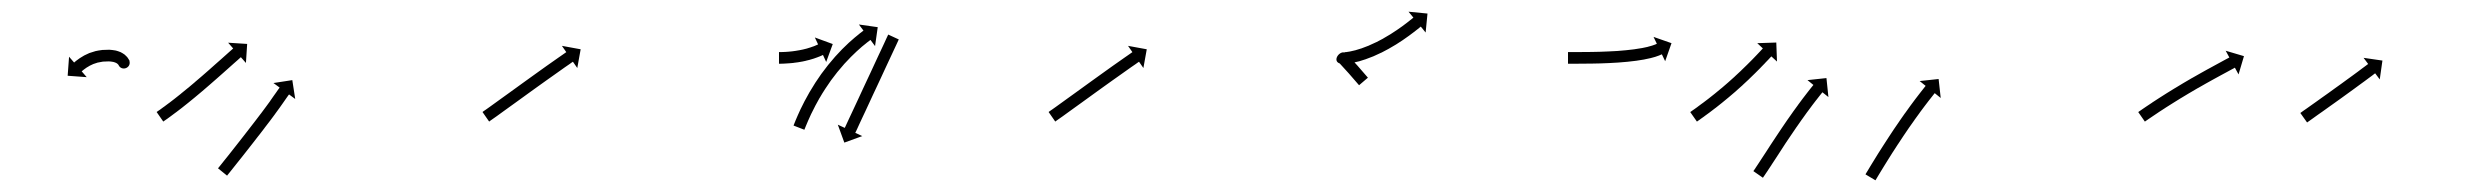

<svg xmlns="http://www.w3.org/2000/svg" viewBox="-20 -311 4244 330"><path d="M202.6 -205.8C202.5 -206.3 202.5 -206.8 202.5 -207.3L182.5 -206.7C182.5 -206 182.6 -205.2 182.6 -204.5C182.6 -204.5 182.6 -204.3 182.6 -204.2C182.6 -204.1 182.7 -203.9 182.7 -203.9C182.8 -202.9 182.9 -201.9 183.2 -200.9C184.6 -195.1 190.6 -194.1 195.6 -195.9C200.5 -197.7 204.5 -202.3 201.9 -207.7C201.8 -207.9 201.7 -208.1 201.6 -208.3C201.6 -208.3 201.5 -208.4 201.4 -208.6C201.4 -208.7 201.3 -208.9 201.3 -208.9C200.6 -210.1 199.8 -211.3 198.9 -212.5C198.9 -212.5 198.8 -212.6 198.7 -212.7C198.6 -212.9 198.5 -213 198.5 -213C197.2 -214.5 195.8 -215.8 194.3 -217.1C194.3 -217.1 194.2 -217.2 194 -217.3C193.9 -217.4 193.7 -217.5 193.7 -217.5C191.8 -218.9 189.7 -220.1 187.6 -221.2C187.6 -221.2 187.5 -221.3 187.3 -221.4C187.1 -221.4 186.9 -221.5 186.9 -221.5C184.3 -222.6 181.5 -223.5 178.8 -224.2C178.8 -224.2 178.6 -224.2 178.4 -224.2C178.3 -224.3 178.1 -224.3 178.1 -224.3C174.7 -224.9 171.3 -225.3 167.9 -225.5C167.9 -225.5 167.8 -225.5 167.7 -225.5C167.5 -225.5 167.4 -225.5 167.4 -225.5C163.4 -225.5 159.4 -225.4 155.4 -225.1C155.4 -225.1 155.3 -225 155.2 -225C155.1 -225 155 -225 155 -225C151.2 -224.5 147.5 -223.9 143.9 -223.1C143.9 -223.1 143.8 -223 143.7 -223C143.5 -223 143.4 -222.9 143.4 -222.9C140.1 -222 136.8 -221 133.5 -219.8C133.5 -219.8 133.4 -219.7 133.3 -219.7C133.2 -219.6 133.1 -219.6 133.1 -219.6C130.3 -218.4 127.4 -217 124.6 -215.6C124.6 -215.6 124.6 -215.6 124.5 -215.5C124.4 -215.5 124.3 -215.4 124.3 -215.4C122 -214.1 119.7 -212.7 117.4 -211.2C117.4 -211.2 117.3 -211.2 117.3 -211.1C117.2 -211.1 117.2 -211.1 117.2 -211.1C115.4 -209.8 113.7 -208.6 112 -207.3C112 -207.3 111.9 -207.3 111.9 -207.2C111.8 -207.2 111.8 -207.2 111.8 -207.2C110.7 -206.3 109.6 -205.4 108.5 -204.5C108.5 -204.5 108.5 -204.5 108.5 -204.5C108.5 -204.5 108.5 -204.5 108.5 -204.5C108.1 -204.2 107.7 -203.8 107.4 -203.5L98.7 -213.5L96.3 -180.8L129 -178.4L120.4 -188.4C120.8 -188.7 121.1 -189 121.4 -189.3C121.4 -189.3 121.4 -189.2 121.4 -189.2C121.4 -189.2 121.4 -189.2 121.4 -189.2C122.3 -190 123.3 -190.7 124.2 -191.5C124.2 -191.5 124.2 -191.5 124.1 -191.4C124.1 -191.4 124.1 -191.4 124.1 -191.4C125.5 -192.5 127 -193.6 128.5 -194.6C128.5 -194.6 128.5 -194.6 128.4 -194.5C128.4 -194.5 128.3 -194.5 128.3 -194.5C130.2 -195.7 132.2 -196.9 134.2 -198C134.2 -198 134.1 -198 134 -197.9C133.9 -197.9 133.9 -197.9 133.9 -197.9C136.2 -199.1 138.5 -200.2 140.9 -201.2C140.9 -201.2 140.8 -201.1 140.7 -201.1C140.6 -201.1 140.5 -201 140.5 -201C143.2 -202 146 -202.9 148.7 -203.7C148.7 -203.7 148.6 -203.6 148.5 -203.6C148.4 -203.6 148.3 -203.5 148.3 -203.5C151.3 -204.2 154.4 -204.8 157.5 -205.2C157.5 -205.2 157.4 -205.2 157.3 -205.1C157.2 -205.1 157.1 -205.1 157.1 -205.1C160.5 -205.4 163.9 -205.5 167.3 -205.5C167.3 -205.5 167.2 -205.5 167.1 -205.5C166.9 -205.5 166.8 -205.5 166.8 -205.5C169.4 -205.4 172 -205.1 174.5 -204.6C174.5 -204.6 174.4 -204.7 174.2 -204.7C174 -204.7 173.9 -204.8 173.9 -204.8C175.7 -204.3 177.5 -203.8 179.3 -203C179.3 -203 179.1 -203.1 178.9 -203.2C178.8 -203.3 178.6 -203.3 178.6 -203.3C179.8 -202.8 180.9 -202.1 182 -201.3C182 -201.3 181.9 -201.4 181.7 -201.5C181.6 -201.7 181.4 -201.8 181.4 -201.8C182.1 -201.2 182.8 -200.5 183.4 -199.8C183.4 -199.8 183.3 -200 183.2 -200.1C183.1 -200.2 183 -200.4 183 -200.4C183.3 -200 183.6 -199.5 183.9 -199.1C183.9 -199.1 183.8 -199.2 183.7 -199.4C183.6 -199.5 183.5 -199.7 183.5 -199.7C183.7 -199.4 183.8 -199.2 183.9 -198.9C186.5 -193.6 191.9 -192.3 196.3 -193.9C200.7 -195.5 204 -199.9 202.6 -205.7C202.6 -205.9 202.5 -206.1 202.5 -206.3C202.5 -206.3 202.5 -206.2 202.5 -206.1C202.6 -205.9 202.6 -205.8 202.6 -205.8Z M250.8 -119.6C250.2 -119.2 249.7 -118.9 249.2 -118.5L260.6 -102.1C261.2 -102.4 261.7 -102.8 262.2 -103.1L262.2 -103.2L262.2 -103.2C263.6 -104.2 265.1 -105.2 266.5 -106.2L266.6 -106.2L266.6 -106.2C268.8 -107.8 271.1 -109.5 273.3 -111.1L273.3 -111.1L273.3 -111.1C276.2 -113.2 279.1 -115.4 282 -117.6C282 -117.6 282 -117.6 282 -117.6C282 -117.6 282.1 -117.6 282.1 -117.6C285.5 -120.2 288.9 -122.8 292.3 -125.4C292.3 -125.4 292.3 -125.4 292.3 -125.4C292.3 -125.4 292.3 -125.4 292.3 -125.4C296.1 -128.4 299.8 -131.4 303.6 -134.4L303.6 -134.4L303.6 -134.4C307.6 -137.7 311.6 -141 315.6 -144.2L315.6 -144.3L315.7 -144.3C319.8 -147.7 323.9 -151.2 328 -154.6L328 -154.6L328 -154.6C332.1 -158.1 336.2 -161.7 340.3 -165.2L340.3 -165.2L340.3 -165.2C344.3 -168.7 348.2 -172.1 352.2 -175.6L352.2 -175.6L352.2 -175.6C355.9 -178.9 359.6 -182.1 363.3 -185.4C366.6 -188.4 369.9 -191.3 373.3 -194.3C376.1 -196.8 378.9 -199.3 381.7 -201.8C383.9 -203.7 386.1 -205.7 388.3 -207.6C389.7 -208.9 391.1 -210.1 392.5 -211.4C393 -211.8 393.5 -212.3 394 -212.7L402.7 -202.8L404.8 -235.5L372.1 -237.6L380.8 -227.7C380.3 -227.2 379.8 -226.8 379.3 -226.4C377.8 -225.1 376.4 -223.8 375 -222.6C372.8 -220.6 370.6 -218.7 368.4 -216.7C365.6 -214.2 362.8 -211.7 360 -209.2C356.6 -206.3 353.3 -203.3 350 -200.4C346.3 -197.1 342.7 -193.8 339 -190.6L339 -190.6L339 -190.6C335.1 -187.2 331.1 -183.7 327.2 -180.3L327.2 -180.3L327.2 -180.3C323.2 -176.8 319.1 -173.3 315 -169.9L315 -169.9L315.1 -169.9C311 -166.5 306.9 -163 302.9 -159.6L302.9 -159.7L302.9 -159.7C299 -156.4 295 -153.2 291 -150L291.1 -150L291.1 -150C287.4 -147 283.7 -144.1 280 -141.2C280 -141.2 280 -141.2 280 -141.2C280 -141.2 280 -141.2 280 -141.2C276.7 -138.6 273.3 -136.1 270 -133.5C270 -133.5 270 -133.5 270 -133.5C270 -133.5 270 -133.6 270 -133.6C267.2 -131.4 264.4 -129.3 261.5 -127.2L261.5 -127.3L261.5 -127.3C259.4 -125.7 257.2 -124.1 255 -122.5L255 -122.5L255 -122.5C253.6 -121.5 252.2 -120.5 250.7 -119.6L250.7 -119.6ZM355.9 -23.2C355.5 -22.7 355.1 -22.2 354.7 -21.7L370.3 -9.1C370.7 -9.7 371.1 -10.2 371.5 -10.7C372.6 -12.1 373.8 -13.6 375 -15C376.8 -17.3 378.6 -19.5 380.4 -21.8C382.7 -24.7 385.1 -27.6 387.4 -30.6C390.2 -34.1 392.9 -37.5 395.7 -41C398.8 -44.9 401.8 -48.8 404.9 -52.7L404.9 -52.7L404.9 -52.7C408.2 -56.9 411.4 -61 414.7 -65.2L414.7 -65.2L414.7 -65.2C418.1 -69.5 421.4 -73.8 424.7 -78.1L424.8 -78.1L424.8 -78.1C428.1 -82.4 431.4 -86.7 434.7 -91L434.7 -91.1L434.7 -91.1C437.9 -95.2 441.1 -99.4 444.3 -103.6L444.3 -103.6L444.3 -103.6C447.2 -107.5 450.1 -111.4 453 -115.3L453 -115.3L453 -115.4C455.6 -118.8 458.1 -122.3 460.6 -125.8C460.6 -125.8 460.6 -125.8 460.6 -125.8C460.6 -125.8 460.6 -125.8 460.6 -125.8C462.7 -128.7 464.8 -131.7 466.8 -134.6L466.8 -134.6L466.8 -134.6C468.5 -137.1 470.3 -139.7 472.1 -142.2L472.1 -142.2L472.1 -142.2C473.2 -143.8 474.4 -145.4 475.5 -147L475.5 -147L475.5 -147C475.9 -147.5 476.4 -148.1 476.8 -148.7L487.4 -140.9L482.4 -173.3L450 -168.3L460.6 -160.5C460.2 -159.9 459.8 -159.3 459.4 -158.7L459.3 -158.7L459.3 -158.7C458.1 -157.1 457 -155.4 455.8 -153.8L455.8 -153.8L455.8 -153.7C453.9 -151.2 452.1 -148.6 450.3 -146L450.3 -146L450.3 -146C448.3 -143.1 446.3 -140.2 444.3 -137.4C444.3 -137.4 444.3 -137.4 444.3 -137.4C444.4 -137.4 444.4 -137.4 444.4 -137.4C441.9 -134 439.4 -130.6 436.9 -127.2L436.9 -127.2L436.9 -127.2C434.1 -123.4 431.2 -119.5 428.3 -115.6L428.3 -115.6L428.3 -115.7C425.2 -111.5 422 -107.3 418.8 -103.2L418.8 -103.2L418.8 -103.2C415.6 -98.9 412.2 -94.6 408.9 -90.4L408.9 -90.4L408.9 -90.4C405.6 -86.1 402.3 -81.8 398.9 -77.5L398.9 -77.5L398.9 -77.5C395.7 -73.4 392.4 -69.2 389.2 -65.1L389.2 -65.1L389.2 -65.1C386.1 -61.2 383.1 -57.3 380 -53.4C377.3 -50 374.5 -46.5 371.8 -43C369.4 -40.1 367.1 -37.2 364.8 -34.3C363 -32 361.2 -29.8 359.4 -27.5C358.2 -26.1 357 -24.6 355.9 -23.2Z M810.8 -119.6C810.3 -119.2 809.8 -118.9 809.3 -118.5L820.7 -102.1C821.2 -102.4 821.7 -102.8 822.2 -103.1L822.2 -103.2L822.2 -103.2C823.7 -104.2 825.1 -105.2 826.6 -106.3L826.6 -106.3L826.6 -106.3C828.9 -107.9 831.3 -109.6 833.6 -111.2L833.6 -111.2L833.6 -111.2C836.6 -113.4 839.7 -115.6 842.7 -117.8C846.3 -120.4 849.9 -123 853.5 -125.6C857.6 -128.5 861.6 -131.4 865.6 -134.3C870 -137.5 874.3 -140.6 878.6 -143.7C883.1 -147 887.5 -150.2 892 -153.4C896.5 -156.6 901 -159.9 905.5 -163.1C909.8 -166.2 914.2 -169.3 918.5 -172.4C922.6 -175.3 926.7 -178.2 930.8 -181.1C934.5 -183.7 938.1 -186.3 941.8 -188.9C944.9 -191.1 948 -193.3 951.1 -195.5C953.5 -197.2 956 -198.9 958.4 -200.5C959.9 -201.6 961.5 -202.7 963 -203.8C963.6 -204.2 964.1 -204.5 964.7 -204.9L972.2 -194.1L978 -226.3L945.8 -232.2L953.3 -221.4C952.7 -221 952.2 -220.6 951.6 -220.2C950 -219.1 948.5 -218 946.9 -216.9C944.5 -215.3 942.1 -213.6 939.7 -211.9C936.5 -209.7 933.4 -207.5 930.3 -205.3C926.6 -202.7 922.9 -200.1 919.2 -197.5C915.1 -194.5 911 -191.6 906.9 -188.7C902.6 -185.6 898.2 -182.5 893.8 -179.3C889.3 -176.1 884.8 -172.9 880.3 -169.6C875.8 -166.4 871.4 -163.2 866.9 -159.9C862.6 -156.8 858.2 -153.7 853.9 -150.5C849.9 -147.6 845.8 -144.7 841.8 -141.8C838.2 -139.2 834.6 -136.6 831 -134C828 -131.8 825 -129.7 822 -127.5L822 -127.5L822 -127.5C819.7 -125.9 817.4 -124.2 815.1 -122.6L815.1 -122.6L815.1 -122.6C813.6 -121.6 812.2 -120.6 810.7 -119.6L810.7 -119.6Z M1319.7 -221.5C1319.4 -221.5 1319.1 -221.5 1318.9 -221.5L1318.9 -201.5C1319.2 -201.5 1319.5 -201.5 1319.8 -201.5L1319.8 -201.5L1319.8 -201.5C1320.7 -201.5 1321.5 -201.5 1322.4 -201.5C1322.4 -201.5 1322.4 -201.5 1322.4 -201.5C1322.4 -201.5 1322.4 -201.5 1322.4 -201.5C1323.7 -201.6 1325 -201.6 1326.3 -201.6C1326.3 -201.6 1326.3 -201.6 1326.3 -201.6C1326.4 -201.6 1326.4 -201.6 1326.4 -201.6C1328.1 -201.7 1329.7 -201.8 1331.4 -201.9C1331.4 -201.9 1331.4 -201.9 1331.5 -201.9C1331.5 -201.9 1331.5 -201.9 1331.5 -201.9C1333.5 -202 1335.5 -202.1 1337.4 -202.3C1337.4 -202.3 1337.5 -202.3 1337.5 -202.3C1337.5 -202.3 1337.5 -202.3 1337.5 -202.3C1339.7 -202.5 1341.9 -202.7 1344.1 -202.9C1344.1 -202.9 1344.1 -203 1344.2 -203C1344.2 -203 1344.2 -203 1344.2 -203C1346.5 -203.2 1348.8 -203.6 1351.2 -203.9C1351.2 -203.9 1351.2 -203.9 1351.2 -203.9C1351.2 -203.9 1351.3 -203.9 1351.3 -203.9C1353.6 -204.3 1356 -204.7 1358.3 -205.1C1358.3 -205.1 1358.4 -205.1 1358.4 -205.1C1358.4 -205.1 1358.5 -205.1 1358.5 -205.1C1360.8 -205.6 1363.1 -206.1 1365.4 -206.6C1365.4 -206.6 1365.4 -206.6 1365.5 -206.6C1365.5 -206.7 1365.5 -206.7 1365.5 -206.7C1367.8 -207.2 1369.9 -207.8 1372.1 -208.3C1372.1 -208.3 1372.2 -208.4 1372.2 -208.4C1372.2 -208.4 1372.3 -208.4 1372.3 -208.4C1374.3 -209 1376.3 -209.6 1378.3 -210.2C1378.3 -210.2 1378.3 -210.2 1378.4 -210.2C1378.4 -210.2 1378.4 -210.2 1378.4 -210.2C1380.2 -210.8 1381.9 -211.4 1383.7 -212.1C1383.7 -212.1 1383.7 -212.1 1383.8 -212.1C1383.8 -212.1 1383.8 -212.1 1383.8 -212.1C1385.3 -212.6 1386.7 -213.2 1388.2 -213.8C1388.2 -213.8 1388.2 -213.8 1388.2 -213.8C1388.2 -213.8 1388.3 -213.8 1388.3 -213.8C1389.4 -214.3 1390.5 -214.7 1391.6 -215.2C1391.6 -215.2 1391.6 -215.2 1391.6 -215.2C1391.6 -215.2 1391.6 -215.2 1391.6 -215.2C1392.3 -215.5 1393 -215.8 1393.7 -216.2L1393.7 -216.2L1393.7 -216.2C1394 -216.3 1394.2 -216.4 1394.5 -216.5L1400 -204.5L1411.3 -235.3L1380.5 -246.6L1386.1 -234.7C1385.8 -234.5 1385.6 -234.4 1385.4 -234.3L1385.4 -234.4L1385.4 -234.4C1384.8 -234.1 1384.2 -233.8 1383.6 -233.5C1383.6 -233.5 1383.6 -233.5 1383.6 -233.5C1383.6 -233.5 1383.6 -233.6 1383.6 -233.6C1382.6 -233.1 1381.7 -232.7 1380.7 -232.3C1380.7 -232.3 1380.7 -232.3 1380.7 -232.3C1380.7 -232.3 1380.8 -232.3 1380.8 -232.3C1379.5 -231.8 1378.1 -231.3 1376.8 -230.8C1376.8 -230.8 1376.9 -230.8 1376.9 -230.9C1376.9 -230.9 1376.9 -230.9 1376.9 -230.9C1375.3 -230.3 1373.8 -229.8 1372.1 -229.2C1372.1 -229.2 1372.2 -229.2 1372.2 -229.2C1372.2 -229.3 1372.3 -229.3 1372.3 -229.3C1370.4 -228.7 1368.6 -228.1 1366.8 -227.6C1366.8 -227.6 1366.8 -227.6 1366.8 -227.6C1366.9 -227.6 1366.9 -227.6 1366.9 -227.6C1364.9 -227.1 1362.9 -226.6 1360.8 -226.1C1360.8 -226.1 1360.9 -226.1 1360.9 -226.1C1361 -226.1 1361 -226.1 1361 -226.1C1358.9 -225.6 1356.7 -225.2 1354.6 -224.8C1354.6 -224.8 1354.6 -224.8 1354.6 -224.8C1354.7 -224.8 1354.7 -224.8 1354.7 -224.8C1352.5 -224.4 1350.3 -224 1348.1 -223.7C1348.1 -223.7 1348.2 -223.7 1348.2 -223.7C1348.2 -223.7 1348.3 -223.7 1348.3 -223.7C1346.1 -223.4 1344 -223.1 1341.8 -222.8C1341.8 -222.8 1341.8 -222.8 1341.9 -222.8C1341.9 -222.8 1341.9 -222.8 1341.9 -222.8C1339.9 -222.6 1337.8 -222.4 1335.8 -222.2C1335.8 -222.2 1335.8 -222.2 1335.8 -222.2C1335.8 -222.2 1335.9 -222.2 1335.9 -222.2C1334 -222.1 1332.2 -221.9 1330.3 -221.8C1330.3 -221.8 1330.3 -221.8 1330.3 -221.8C1330.4 -221.8 1330.4 -221.8 1330.4 -221.8C1328.8 -221.8 1327.2 -221.7 1325.6 -221.6C1325.6 -221.6 1325.7 -221.6 1325.7 -221.6C1325.7 -221.6 1325.7 -221.6 1325.7 -221.6C1324.5 -221.6 1323.2 -221.6 1322 -221.5C1322 -221.5 1322 -221.5 1322 -221.5C1322.1 -221.5 1322.1 -221.5 1322.1 -221.5C1321.3 -221.5 1320.5 -221.5 1319.7 -221.5L1319.7 -221.5ZM1523.9 -241.4C1524.2 -242 1524.5 -242.6 1524.8 -243.2L1506.6 -251.6C1506.4 -251 1506.1 -250.4 1505.8 -249.8C1505 -248.1 1504.2 -246.4 1503.4 -244.7C1502.2 -242.1 1501 -239.4 1499.8 -236.8C1498.2 -233.4 1496.6 -230 1495 -226.5C1493.1 -222.5 1491.2 -218.4 1489.3 -214.4C1487.2 -209.9 1485.1 -205.4 1483 -200.8C1480.8 -196 1478.5 -191.2 1476.3 -186.3C1473.9 -181.4 1471.6 -176.4 1469.3 -171.4C1467 -166.4 1464.6 -161.4 1462.3 -156.4C1460.1 -151.6 1457.8 -146.8 1455.6 -141.9C1453.5 -137.4 1451.4 -132.9 1449.3 -128.4C1447.4 -124.3 1445.5 -120.3 1443.6 -116.2C1442 -112.8 1440.4 -109.4 1438.8 -106C1437.6 -103.3 1436.4 -100.7 1435.1 -98C1434.3 -96.3 1433.5 -94.7 1432.8 -93C1432.5 -92.4 1432.2 -91.8 1431.9 -91.2L1420 -96.7L1431.2 -65.9L1462 -77.1L1450 -82.7C1450.3 -83.3 1450.6 -83.9 1450.9 -84.5C1451.7 -86.2 1452.5 -87.9 1453.3 -89.6C1454.5 -92.2 1455.7 -94.9 1456.9 -97.5C1458.5 -100.9 1460.1 -104.4 1461.7 -107.8C1463.6 -111.8 1465.5 -115.9 1467.4 -119.9C1469.5 -124.4 1471.6 -129 1473.7 -133.5C1475.9 -138.3 1478.2 -143.1 1480.4 -148C1482.8 -153 1485.1 -157.9 1487.4 -162.9C1489.7 -167.9 1492.1 -172.9 1494.4 -177.9C1496.6 -182.7 1498.9 -187.6 1501.1 -192.4C1503.2 -196.9 1505.3 -201.4 1507.4 -205.9C1509.3 -210 1511.2 -214 1513.1 -218.1C1514.7 -221.5 1516.3 -224.9 1517.9 -228.4C1519.1 -231 1520.3 -233.6 1521.6 -236.3C1522.4 -238 1523.1 -239.7 1523.9 -241.4ZM1344.7 -97.3C1344.4 -96.6 1344.2 -95.9 1343.9 -95.2L1362.5 -88C1362.8 -88.6 1363.1 -89.3 1363.3 -90L1363.3 -90L1363.3 -90C1364.1 -91.9 1364.8 -93.8 1365.6 -95.7C1365.6 -95.7 1365.6 -95.7 1365.6 -95.6C1365.6 -95.6 1365.6 -95.6 1365.6 -95.6C1366.8 -98.5 1368 -101.5 1369.3 -104.4C1369.3 -104.4 1369.3 -104.4 1369.3 -104.4C1369.3 -104.3 1369.3 -104.3 1369.3 -104.3C1371 -108.1 1372.7 -111.8 1374.4 -115.6C1374.4 -115.6 1374.4 -115.6 1374.4 -115.5C1374.4 -115.5 1374.4 -115.5 1374.4 -115.5C1376.5 -119.9 1378.7 -124.3 1381 -128.6C1381 -128.6 1380.9 -128.6 1380.9 -128.6C1380.9 -128.5 1380.9 -128.5 1380.9 -128.5C1383.5 -133.3 1386.1 -138.1 1388.8 -142.9C1388.8 -142.9 1388.8 -142.8 1388.8 -142.8C1388.8 -142.8 1388.8 -142.7 1388.8 -142.7C1391.7 -147.8 1394.8 -152.8 1398 -157.7C1398 -157.7 1397.9 -157.7 1397.9 -157.6C1397.9 -157.6 1397.9 -157.6 1397.9 -157.6C1401.2 -162.6 1404.6 -167.7 1408.1 -172.6C1408.1 -172.6 1408.1 -172.6 1408.1 -172.5C1408.1 -172.5 1408 -172.5 1408 -172.5C1411.6 -177.4 1415.3 -182.2 1419.1 -187C1419.1 -187 1419.1 -187 1419 -186.9C1419 -186.9 1419 -186.9 1419 -186.9C1422.7 -191.5 1426.6 -196 1430.5 -200.4C1430.5 -200.4 1430.4 -200.4 1430.4 -200.4C1430.4 -200.3 1430.3 -200.3 1430.3 -200.3C1434.1 -204.4 1437.9 -208.5 1441.8 -212.4C1441.8 -212.4 1441.7 -212.4 1441.7 -212.4C1441.7 -212.4 1441.6 -212.3 1441.6 -212.3C1445.2 -215.9 1448.8 -219.3 1452.4 -222.7C1452.4 -222.7 1452.4 -222.7 1452.4 -222.7C1452.3 -222.7 1452.3 -222.6 1452.3 -222.6C1455.5 -225.5 1458.6 -228.3 1461.8 -231.1C1461.8 -231.1 1461.8 -231 1461.8 -231C1461.8 -231 1461.7 -231 1461.7 -231C1464.3 -233.1 1466.8 -235.2 1469.4 -237.2C1469.4 -237.2 1469.3 -237.2 1469.3 -237.2C1469.3 -237.2 1469.3 -237.2 1469.3 -237.2C1470.9 -238.5 1472.6 -239.8 1474.3 -241L1474.3 -241L1474.3 -241C1474.9 -241.5 1475.5 -241.9 1476.1 -242.4L1484 -231.8L1488.6 -264.3L1456.2 -268.9L1464.1 -258.4C1463.4 -257.9 1462.8 -257.4 1462.2 -257L1462.2 -257L1462.2 -256.9C1460.4 -255.6 1458.7 -254.3 1456.9 -252.9C1456.9 -252.9 1456.9 -252.9 1456.9 -252.9C1456.9 -252.8 1456.9 -252.8 1456.9 -252.8C1454.2 -250.7 1451.5 -248.5 1448.9 -246.3C1448.9 -246.3 1448.9 -246.3 1448.9 -246.3C1448.8 -246.3 1448.8 -246.2 1448.8 -246.2C1445.5 -243.4 1442.2 -240.4 1438.9 -237.5C1438.9 -237.5 1438.9 -237.4 1438.8 -237.4C1438.8 -237.4 1438.8 -237.4 1438.8 -237.4C1435 -233.8 1431.2 -230.2 1427.5 -226.5C1427.5 -226.5 1427.5 -226.5 1427.5 -226.4C1427.4 -226.4 1427.4 -226.4 1427.4 -226.4C1423.4 -222.2 1419.4 -218 1415.5 -213.7C1415.5 -213.7 1415.5 -213.7 1415.5 -213.7C1415.5 -213.6 1415.4 -213.6 1415.4 -213.6C1411.4 -209 1407.4 -204.3 1403.5 -199.5C1403.5 -199.5 1403.5 -199.5 1403.4 -199.5C1403.4 -199.4 1403.4 -199.4 1403.4 -199.4C1399.5 -194.4 1395.7 -189.4 1391.9 -184.3C1391.9 -184.3 1391.9 -184.3 1391.9 -184.2C1391.8 -184.2 1391.8 -184.2 1391.8 -184.2C1388.2 -179 1384.6 -173.8 1381.2 -168.6C1381.2 -168.6 1381.1 -168.5 1381.1 -168.5C1381.1 -168.5 1381.1 -168.4 1381.1 -168.4C1377.8 -163.3 1374.6 -158.1 1371.6 -152.9C1371.6 -152.9 1371.5 -152.9 1371.5 -152.8C1371.5 -152.8 1371.5 -152.8 1371.5 -152.8C1368.7 -147.9 1365.9 -142.9 1363.3 -137.9C1363.3 -137.9 1363.2 -137.9 1363.2 -137.8C1363.2 -137.8 1363.2 -137.8 1363.2 -137.8C1360.9 -133.3 1358.6 -128.8 1356.4 -124.2C1356.4 -124.2 1356.4 -124.2 1356.4 -124.2C1356.3 -124.1 1356.3 -124.1 1356.3 -124.1C1354.5 -120.2 1352.7 -116.3 1351 -112.4C1351 -112.4 1351 -112.4 1351 -112.4C1351 -112.4 1351 -112.4 1351 -112.4C1349.6 -109.3 1348.4 -106.3 1347.1 -103.3C1347.1 -103.3 1347.1 -103.2 1347.1 -103.2C1347.1 -103.2 1347.1 -103.2 1347.1 -103.2C1346.3 -101.2 1345.5 -99.3 1344.7 -97.3L1344.7 -97.3Z M1783.8 -119.6C1783.3 -119.2 1782.8 -118.9 1782.3 -118.5L1793.7 -102.1C1794.2 -102.4 1794.7 -102.8 1795.2 -103.1L1795.2 -103.2L1795.2 -103.2C1796.7 -104.2 1798.1 -105.2 1799.6 -106.3L1799.6 -106.3L1799.6 -106.3C1801.9 -107.9 1804.3 -109.6 1806.6 -111.2L1806.6 -111.2L1806.6 -111.2C1809.6 -113.4 1812.7 -115.6 1815.7 -117.8C1819.3 -120.4 1822.9 -123 1826.5 -125.6C1830.6 -128.5 1834.6 -131.4 1838.6 -134.3C1843 -137.5 1847.3 -140.6 1851.6 -143.7C1856.1 -147 1860.5 -150.2 1865 -153.4C1869.5 -156.6 1874 -159.9 1878.5 -163.1C1882.8 -166.2 1887.2 -169.3 1891.5 -172.4C1895.6 -175.3 1899.7 -178.2 1903.8 -181.1C1907.5 -183.7 1911.1 -186.3 1914.8 -188.9C1917.9 -191.1 1921 -193.3 1924.1 -195.5C1926.5 -197.2 1929 -198.9 1931.4 -200.5C1932.9 -201.6 1934.5 -202.7 1936 -203.8C1936.6 -204.2 1937.1 -204.5 1937.7 -204.9L1945.2 -194.1L1951 -226.3L1918.8 -232.2L1926.3 -221.4C1925.7 -221 1925.2 -220.6 1924.6 -220.2C1923 -219.1 1921.5 -218 1919.9 -216.9C1917.5 -215.3 1915.1 -213.6 1912.7 -211.9C1909.5 -209.7 1906.4 -207.5 1903.3 -205.3C1899.6 -202.7 1895.9 -200.1 1892.2 -197.5C1888.1 -194.5 1884 -191.6 1879.9 -188.7C1875.6 -185.6 1871.2 -182.5 1866.8 -179.3C1862.3 -176.1 1857.8 -172.9 1853.3 -169.6C1848.8 -166.4 1844.4 -163.2 1839.9 -159.9C1835.6 -156.8 1831.2 -153.7 1826.9 -150.5C1822.9 -147.6 1818.8 -144.7 1814.8 -141.8C1811.2 -139.2 1807.6 -136.6 1804 -134C1801 -131.8 1798 -129.7 1795 -127.5L1795 -127.5L1795 -127.5C1792.7 -125.9 1790.4 -124.2 1788.1 -122.6L1788.1 -122.6L1788.1 -122.6C1786.6 -121.6 1785.2 -120.6 1783.7 -119.6L1783.7 -119.6Z M2280.6 -204.2C2292.7 -191.3 2304.4 -178 2315.9 -164.5L2331.1 -177.5C2319.4 -191.2 2307.5 -204.8 2295.2 -217.9C2294.9 -218.3 2293.5 -219 2292 -219.7C2290.5 -220.4 2289 -221 2288.6 -221C2288.4 -221.1 2289 -221 2289.2 -221C2294.3 -220.1 2297.4 -212.8 2297.2 -207.5C2297 -200.6 2283.8 -201 2289.4 -201.1C2289.4 -201.1 2289.5 -201.1 2289.6 -201.1C2289.7 -201.1 2289.7 -201.1 2289.7 -201.1C2291.7 -201.2 2293.7 -201.4 2295.6 -201.6C2295.6 -201.6 2295.7 -201.6 2295.8 -201.6C2295.8 -201.6 2295.9 -201.6 2295.9 -201.6C2298.8 -202 2301.6 -202.4 2304.5 -202.9C2304.5 -202.9 2304.5 -203 2304.6 -203C2304.7 -203 2304.7 -203 2304.7 -203C2308.3 -203.7 2311.8 -204.6 2315.3 -205.5C2315.3 -205.5 2315.4 -205.5 2315.5 -205.5C2315.5 -205.5 2315.6 -205.5 2315.6 -205.5C2319.6 -206.7 2323.6 -208 2327.6 -209.3C2327.6 -209.3 2327.7 -209.3 2327.7 -209.3C2327.8 -209.3 2327.8 -209.4 2327.8 -209.4C2332.1 -210.9 2336.4 -212.6 2340.7 -214.3C2340.7 -214.3 2340.8 -214.4 2340.8 -214.4C2340.8 -214.4 2340.9 -214.4 2340.9 -214.4C2345.3 -216.3 2349.7 -218.4 2354.1 -220.5C2354.1 -220.5 2354.1 -220.5 2354.2 -220.5C2354.2 -220.5 2354.3 -220.5 2354.3 -220.5C2358.6 -222.8 2363 -225 2367.3 -227.4C2367.3 -227.4 2367.3 -227.4 2367.4 -227.5C2367.4 -227.5 2367.4 -227.5 2367.4 -227.5C2371.6 -229.9 2375.8 -232.3 2379.9 -234.8C2379.9 -234.8 2379.9 -234.9 2379.9 -234.9C2380 -234.9 2380 -234.9 2380 -234.9C2383.8 -237.3 2387.6 -239.8 2391.4 -242.3C2391.4 -242.3 2391.4 -242.4 2391.4 -242.4C2391.5 -242.4 2391.5 -242.4 2391.5 -242.4C2394.9 -244.7 2398.2 -247.1 2401.6 -249.5C2401.6 -249.5 2401.6 -249.5 2401.6 -249.5C2401.6 -249.5 2401.6 -249.5 2401.6 -249.5C2404.4 -251.6 2407.2 -253.7 2410 -255.8C2410 -255.8 2410 -255.8 2410 -255.8C2410 -255.8 2410.1 -255.8 2410.1 -255.8C2412.2 -257.5 2414.3 -259.1 2416.4 -260.8C2416.4 -260.8 2416.4 -260.8 2416.4 -260.8C2416.5 -260.8 2416.5 -260.8 2416.5 -260.8C2417.8 -261.9 2419.2 -263 2420.5 -264.1L2420.5 -264.1L2420.5 -264.1C2421 -264.5 2421.5 -264.9 2422 -265.3L2430.3 -255.1L2433.5 -287.7L2400.9 -290.9L2409.3 -280.7C2408.8 -280.4 2408.3 -280 2407.9 -279.6L2407.9 -279.6L2407.9 -279.6C2406.6 -278.6 2405.3 -277.5 2403.9 -276.4C2403.9 -276.4 2404 -276.4 2404 -276.5C2404 -276.5 2404 -276.5 2404 -276.5C2401.9 -274.8 2399.9 -273.2 2397.8 -271.6C2397.8 -271.6 2397.8 -271.7 2397.9 -271.7C2397.9 -271.7 2397.9 -271.7 2397.9 -271.7C2395.2 -269.7 2392.5 -267.6 2389.8 -265.6C2389.8 -265.6 2389.8 -265.7 2389.8 -265.7C2389.9 -265.7 2389.9 -265.7 2389.9 -265.7C2386.7 -263.4 2383.4 -261.1 2380.2 -258.9C2380.2 -258.9 2380.2 -258.9 2380.2 -258.9C2380.2 -258.9 2380.3 -259 2380.3 -259C2376.6 -256.5 2373 -254.2 2369.3 -251.8C2369.3 -251.8 2369.3 -251.8 2369.4 -251.9C2369.4 -251.9 2369.4 -251.9 2369.4 -251.9C2365.5 -249.5 2361.5 -247.1 2357.5 -244.9C2357.5 -244.9 2357.6 -244.9 2357.6 -244.9C2357.6 -244.9 2357.7 -244.9 2357.7 -244.9C2353.6 -242.7 2349.4 -240.5 2345.3 -238.4C2345.3 -238.4 2345.3 -238.4 2345.3 -238.4C2345.4 -238.5 2345.4 -238.5 2345.4 -238.5C2341.3 -236.5 2337.1 -234.6 2332.9 -232.8C2332.9 -232.8 2333 -232.8 2333 -232.8C2333.1 -232.8 2333.1 -232.8 2333.1 -232.8C2329.1 -231.2 2325.1 -229.6 2321 -228.2C2321 -228.2 2321.1 -228.2 2321.1 -228.2C2321.2 -228.2 2321.2 -228.2 2321.2 -228.2C2317.5 -227 2313.8 -225.8 2310.1 -224.8C2310.1 -224.8 2310.1 -224.8 2310.2 -224.8C2310.3 -224.8 2310.3 -224.8 2310.3 -224.8C2307.1 -224 2303.9 -223.2 2300.7 -222.6C2300.7 -222.6 2300.7 -222.6 2300.8 -222.6C2300.8 -222.6 2300.9 -222.6 2300.9 -222.6C2298.4 -222.2 2295.9 -221.8 2293.3 -221.4C2293.3 -221.4 2293.4 -221.4 2293.5 -221.4C2293.5 -221.4 2293.6 -221.5 2293.6 -221.5C2292 -221.3 2290.4 -221.2 2288.8 -221.1C2288.8 -221.1 2288.9 -221.1 2289 -221.1C2289.1 -221.1 2289.1 -221.1 2289.1 -221.1C2278.5 -220.9 2269 -202.3 2287.3 -201.1C2287.7 -201.1 2285.9 -202 2284.1 -202.9C2282.2 -203.8 2280.3 -204.6 2280.6 -204.2Z M2677 -221.5C2676.3 -221.5 2675.7 -221.5 2675 -221.5L2675 -201.5C2675.7 -201.5 2676.3 -201.5 2677 -201.5C2678.9 -201.5 2680.7 -201.5 2682.6 -201.5C2685.5 -201.5 2688.4 -201.5 2691.2 -201.5L2691.2 -201.5L2691.2 -201.5C2695 -201.5 2698.7 -201.6 2702.4 -201.6L2702.4 -201.6L2702.4 -201.6C2706.8 -201.6 2711.2 -201.7 2715.5 -201.7L2715.6 -201.7L2715.6 -201.7C2720.4 -201.8 2725.3 -201.9 2730.1 -202C2730.1 -202 2730.1 -202 2730.1 -202C2730.2 -202 2730.2 -202 2730.2 -202C2735.3 -202.2 2740.4 -202.4 2745.6 -202.6C2745.6 -202.6 2745.6 -202.6 2745.6 -202.6C2745.6 -202.6 2745.6 -202.6 2745.6 -202.6C2750.9 -202.9 2756.1 -203.2 2761.4 -203.5C2761.4 -203.5 2761.4 -203.5 2761.4 -203.5C2761.4 -203.5 2761.4 -203.5 2761.4 -203.5C2766.6 -203.9 2771.8 -204.3 2776.9 -204.8C2776.9 -204.8 2776.9 -204.8 2777 -204.8C2777 -204.8 2777 -204.8 2777 -204.8C2781.9 -205.3 2786.8 -205.8 2791.6 -206.5C2791.6 -206.5 2791.7 -206.5 2791.7 -206.5C2791.7 -206.5 2791.8 -206.5 2791.8 -206.5C2796.2 -207.1 2800.6 -207.8 2805 -208.6C2805 -208.6 2805 -208.6 2805 -208.6C2805.1 -208.6 2805.1 -208.6 2805.1 -208.6C2808.9 -209.3 2812.6 -210.1 2816.3 -211C2816.3 -211 2816.4 -211 2816.4 -211C2816.5 -211 2816.5 -211 2816.5 -211C2819.5 -211.8 2822.4 -212.6 2825.3 -213.4C2825.3 -213.4 2825.3 -213.5 2825.4 -213.5C2825.4 -213.5 2825.5 -213.5 2825.5 -213.5C2827.5 -214.2 2829.5 -214.9 2831.5 -215.6C2831.5 -215.6 2831.6 -215.7 2831.6 -215.7C2831.7 -215.7 2831.7 -215.7 2831.7 -215.7C2832.9 -216.2 2834 -216.7 2835.2 -217.2C2835.2 -217.2 2835.2 -217.2 2835.2 -217.2C2835.3 -217.2 2835.3 -217.2 2835.3 -217.2C2835.6 -217.4 2836 -217.6 2836.3 -217.7L2842 -205.8L2852.9 -236.8L2822 -247.6L2827.7 -235.8C2827.4 -235.6 2827.1 -235.5 2826.8 -235.3C2826.8 -235.3 2826.8 -235.4 2826.9 -235.4C2826.9 -235.4 2826.9 -235.4 2826.9 -235.4C2826 -235 2825.1 -234.6 2824.2 -234.2C2824.2 -234.2 2824.2 -234.3 2824.3 -234.3C2824.4 -234.3 2824.4 -234.3 2824.4 -234.3C2822.7 -233.7 2821 -233.1 2819.2 -232.5C2819.2 -232.5 2819.3 -232.5 2819.4 -232.5C2819.4 -232.6 2819.5 -232.6 2819.5 -232.6C2816.9 -231.8 2814.2 -231.1 2811.6 -230.4C2811.6 -230.4 2811.6 -230.4 2811.7 -230.4C2811.7 -230.4 2811.8 -230.4 2811.8 -230.4C2808.3 -229.6 2804.8 -228.9 2801.3 -228.2C2801.3 -228.2 2801.4 -228.2 2801.4 -228.2C2801.5 -228.3 2801.5 -228.3 2801.5 -228.3C2797.3 -227.5 2793.1 -226.9 2788.9 -226.3C2788.9 -226.3 2789 -226.3 2789 -226.3C2789 -226.3 2789.1 -226.3 2789.1 -226.3C2784.4 -225.7 2779.7 -225.1 2775 -224.7C2775 -224.7 2775 -224.7 2775 -224.7C2775 -224.7 2775.1 -224.7 2775.1 -224.7C2770 -224.2 2765 -223.8 2760 -223.4C2760 -223.4 2760 -223.4 2760 -223.4C2760.1 -223.4 2760.1 -223.4 2760.1 -223.4C2754.9 -223.1 2749.8 -222.8 2744.7 -222.6C2744.7 -222.6 2744.7 -222.6 2744.7 -222.6C2744.7 -222.6 2744.7 -222.6 2744.7 -222.6C2739.7 -222.4 2734.6 -222.2 2729.6 -222C2729.6 -222 2729.6 -222 2729.6 -222C2729.6 -222 2729.6 -222 2729.6 -222C2724.8 -221.9 2720 -221.8 2715.2 -221.7L2715.2 -221.7L2715.3 -221.7C2710.9 -221.7 2706.6 -221.6 2702.3 -221.6L2702.3 -221.6L2702.3 -221.6C2698.6 -221.5 2694.9 -221.5 2691.2 -221.5L2691.2 -221.5L2691.2 -221.5C2688.3 -221.5 2685.4 -221.5 2682.6 -221.5C2680.7 -221.5 2678.8 -221.5 2677 -221.5Z M2886.7 -119.5C2886.2 -119.2 2885.6 -118.8 2885.1 -118.4L2896.6 -102C2897.1 -102.4 2897.6 -102.8 2898.1 -103.1L2898.1 -103.1L2898.1 -103.1C2899.6 -104.2 2901.1 -105.2 2902.6 -106.2L2902.6 -106.2L2902.6 -106.3C2904.9 -107.9 2907.1 -109.5 2909.4 -111.1L2909.4 -111.1L2909.4 -111.2C2912.3 -113.3 2915.3 -115.4 2918.2 -117.6C2918.2 -117.6 2918.2 -117.6 2918.2 -117.6C2918.2 -117.6 2918.2 -117.6 2918.2 -117.6C2921.6 -120.2 2925 -122.8 2928.4 -125.4C2928.4 -125.4 2928.4 -125.4 2928.4 -125.4C2928.4 -125.4 2928.5 -125.4 2928.5 -125.4C2932.2 -128.4 2936 -131.3 2939.7 -134.3C2939.7 -134.3 2939.7 -134.3 2939.7 -134.3C2939.7 -134.3 2939.7 -134.3 2939.7 -134.3C2943.7 -137.5 2947.6 -140.8 2951.5 -144C2951.5 -144 2951.6 -144 2951.6 -144.1C2951.6 -144.1 2951.6 -144.1 2951.6 -144.1C2955.6 -147.5 2959.6 -150.9 2963.6 -154.3C2963.6 -154.3 2963.6 -154.4 2963.6 -154.4C2963.6 -154.4 2963.6 -154.4 2963.6 -154.4C2967.6 -157.9 2971.5 -161.4 2975.4 -164.9C2975.4 -164.9 2975.4 -164.9 2975.4 -164.9C2975.4 -165 2975.4 -165 2975.4 -165C2979.2 -168.4 2982.9 -171.9 2986.6 -175.4C2986.6 -175.4 2986.6 -175.4 2986.6 -175.4C2986.6 -175.5 2986.6 -175.5 2986.6 -175.5C2990.1 -178.8 2993.5 -182.1 2996.9 -185.5C2996.9 -185.5 2996.9 -185.5 2996.9 -185.5C2996.9 -185.5 2996.9 -185.5 2996.9 -185.5C3000 -188.5 3003 -191.6 3006 -194.6L3006 -194.7L3006 -194.7C3008.6 -197.3 3011.1 -199.9 3013.6 -202.5L3013.6 -202.5L3013.6 -202.6C3015.6 -204.6 3017.5 -206.7 3019.5 -208.7L3019.5 -208.7L3019.5 -208.7C3020.7 -210.1 3022 -211.4 3023.2 -212.7C3023.7 -213.2 3024.1 -213.7 3024.5 -214.1L3034.2 -205.2L3033 -237.9L3000.3 -236.8L3009.9 -227.8C3009.5 -227.3 3009 -226.8 3008.6 -226.4C3007.4 -225 3006.1 -223.7 3004.9 -222.4L3004.9 -222.4L3004.9 -222.4C3003 -220.4 3001.1 -218.4 2999.1 -216.3L2999.1 -216.4L2999.2 -216.4C2996.7 -213.8 2994.2 -211.2 2991.7 -208.6L2991.7 -208.6L2991.7 -208.6C2988.7 -205.6 2985.8 -202.6 2982.8 -199.7C2982.8 -199.7 2982.8 -199.7 2982.8 -199.7C2982.8 -199.7 2982.8 -199.7 2982.8 -199.7C2979.5 -196.4 2976.1 -193.1 2972.7 -189.9C2972.7 -189.9 2972.8 -189.9 2972.8 -189.9C2972.8 -189.9 2972.8 -189.9 2972.8 -189.9C2969.2 -186.5 2965.5 -183.1 2961.8 -179.7C2961.8 -179.7 2961.9 -179.7 2961.9 -179.7C2961.9 -179.7 2961.9 -179.7 2961.9 -179.7C2958.1 -176.2 2954.2 -172.8 2950.4 -169.4C2950.4 -169.4 2950.4 -169.4 2950.4 -169.4C2950.4 -169.4 2950.4 -169.4 2950.4 -169.4C2946.5 -166 2942.6 -162.7 2938.7 -159.3C2938.7 -159.3 2938.7 -159.4 2938.7 -159.4C2938.7 -159.4 2938.7 -159.4 2938.7 -159.4C2934.9 -156.2 2931 -153 2927.2 -149.9C2927.2 -149.9 2927.2 -149.9 2927.2 -149.9C2927.2 -149.9 2927.2 -149.9 2927.2 -149.9C2923.5 -147 2919.9 -144.1 2916.2 -141.2C2916.2 -141.2 2916.2 -141.2 2916.2 -141.2C2916.2 -141.2 2916.2 -141.2 2916.2 -141.2C2912.9 -138.7 2909.5 -136.1 2906.2 -133.6C2906.2 -133.6 2906.2 -133.6 2906.2 -133.6C2906.2 -133.6 2906.2 -133.7 2906.2 -133.7C2903.4 -131.5 2900.5 -129.4 2897.6 -127.3L2897.7 -127.3L2897.7 -127.3C2895.4 -125.7 2893.2 -124.1 2891 -122.5L2891 -122.6L2891 -122.6C2889.6 -121.5 2888.1 -120.5 2886.7 -119.5L2886.7 -119.5ZM2994.6 -18.3C2994.2 -17.8 2993.9 -17.4 2993.6 -16.9L3010 -5.5C3010.3 -5.9 3010.7 -6.4 3011 -6.9L3011 -7L3011 -7C3012 -8.4 3013 -9.9 3014 -11.3L3014 -11.3L3014 -11.4C3015.6 -13.7 3017.1 -16 3018.7 -18.3L3018.7 -18.3L3018.7 -18.4C3020.7 -21.5 3022.8 -24.5 3024.8 -27.6L3024.8 -27.7L3024.8 -27.7C3027.2 -31.4 3029.6 -35.1 3032.1 -38.8C3034.8 -43 3037.5 -47.2 3040.3 -51.4L3040.3 -51.4L3040.3 -51.4C3043.2 -56 3046.2 -60.5 3049.1 -65L3049.1 -65L3049.1 -65C3052.2 -69.6 3055.3 -74.3 3058.5 -78.9L3058.5 -78.9L3058.5 -78.9C3061.6 -83.6 3064.8 -88.2 3068 -92.9L3068 -92.8L3068 -92.8C3071.1 -97.3 3074.2 -101.8 3077.4 -106.3L3077.4 -106.3L3077.4 -106.2C3080.4 -110.4 3083.4 -114.6 3086.4 -118.8L3086.4 -118.7L3086.4 -118.7C3089.1 -122.4 3091.9 -126.2 3094.7 -129.9L3094.7 -129.8L3094.6 -129.8C3097 -132.9 3099.4 -136.1 3101.8 -139.2L3101.8 -139.1L3101.8 -139.1C3103.6 -141.5 3105.5 -143.9 3107.4 -146.3L3107.4 -146.3L3107.4 -146.3C3108.6 -147.8 3109.8 -149.3 3111 -150.8L3111 -150.8L3111 -150.8C3111.5 -151.4 3111.9 -151.9 3112.3 -152.4L3122.6 -144.2L3119.2 -176.8L3086.6 -173.3L3096.8 -165C3096.4 -164.5 3095.9 -163.9 3095.5 -163.4L3095.5 -163.4L3095.5 -163.4C3094.2 -161.8 3093 -160.3 3091.7 -158.7L3091.7 -158.7L3091.7 -158.7C3089.8 -156.3 3087.9 -153.9 3086 -151.4L3086 -151.4L3086 -151.4C3083.5 -148.2 3081.1 -145.1 3078.7 -141.9L3078.7 -141.9L3078.7 -141.9C3075.9 -138.1 3073.1 -134.4 3070.3 -130.6L3070.3 -130.6L3070.3 -130.5C3067.2 -126.3 3064.1 -122.1 3061.1 -117.9L3061.1 -117.9L3061.1 -117.8C3057.9 -113.3 3054.7 -108.8 3051.5 -104.2L3051.5 -104.2L3051.5 -104.2C3048.3 -99.5 3045.1 -94.8 3041.9 -90.1L3041.9 -90.1L3041.9 -90.1C3038.7 -85.4 3035.6 -80.7 3032.5 -76L3032.5 -76L3032.5 -76C3029.5 -71.5 3026.5 -66.9 3023.5 -62.4L3023.5 -62.4L3023.5 -62.4C3020.8 -58.2 3018 -53.9 3015.3 -49.7C3012.9 -46 3010.5 -42.3 3008 -38.6L3008 -38.6L3008 -38.6C3006 -35.5 3004 -32.4 3002 -29.4L3002 -29.4L3002 -29.4C3000.5 -27.1 2999 -24.8 2997.4 -22.5L2997.4 -22.5L2997.5 -22.5C2996.5 -21.1 2995.5 -19.7 2994.6 -18.3L2994.6 -18.3ZM3187.3 -13.1C3187 -12.5 3186.6 -11.9 3186.3 -11.3L3203.4 -1.1C3203.8 -1.7 3204.1 -2.2 3204.5 -2.8C3205.4 -4.4 3206.4 -6.1 3207.4 -7.7L3207.4 -7.7L3207.4 -7.7C3208.9 -10.2 3210.5 -12.8 3212 -15.3L3212 -15.3L3212 -15.3C3214 -18.6 3216 -21.8 3218 -25.1L3218 -25.1L3218 -25.1C3220.4 -29 3222.8 -32.8 3225.2 -36.7L3225.2 -36.7L3225.2 -36.7C3227.9 -41 3230.6 -45.3 3233.3 -49.6L3233.3 -49.6L3233.3 -49.5C3236.3 -54.1 3239.2 -58.7 3242.2 -63.3L3242.2 -63.3L3242.2 -63.2C3245.3 -68 3248.4 -72.6 3251.5 -77.3L3251.5 -77.3L3251.5 -77.3C3254.7 -82 3257.8 -86.7 3261 -91.3L3261 -91.3L3261 -91.3C3264.1 -95.8 3267.3 -100.3 3270.5 -104.7L3270.5 -104.7L3270.4 -104.7C3273.4 -108.9 3276.4 -113.1 3279.5 -117.2L3279.5 -117.2L3279.4 -117.2C3282.2 -120.9 3284.9 -124.6 3287.7 -128.3L3287.7 -128.3L3287.7 -128.3C3290 -131.4 3292.4 -134.5 3294.8 -137.6L3294.8 -137.6L3294.8 -137.6C3296.6 -140 3298.5 -142.3 3300.4 -144.7L3300.4 -144.7L3300.4 -144.7C3301.6 -146.2 3302.8 -147.8 3304 -149.3L3304 -149.3L3304 -149.3C3304.4 -149.8 3304.9 -150.3 3305.3 -150.9L3315.6 -142.6L3312 -175.2L3279.4 -171.7L3289.7 -163.4C3289.3 -162.9 3288.8 -162.3 3288.4 -161.8L3288.4 -161.8L3288.4 -161.8C3287.1 -160.2 3285.9 -158.7 3284.7 -157.1L3284.7 -157.1L3284.7 -157.1C3282.8 -154.7 3280.9 -152.3 3279 -149.8L3279 -149.8L3279 -149.8C3276.5 -146.7 3274.1 -143.5 3271.7 -140.3L3271.7 -140.3L3271.7 -140.3C3268.9 -136.6 3266.1 -132.8 3263.3 -129L3263.3 -129L3263.3 -129C3260.2 -124.8 3257.2 -120.6 3254.2 -116.3L3254.2 -116.3L3254.1 -116.3C3250.9 -111.8 3247.8 -107.2 3244.6 -102.7L3244.6 -102.7L3244.6 -102.6C3241.3 -97.9 3238.1 -93.2 3234.9 -88.5L3234.9 -88.5L3234.9 -88.5C3231.7 -83.7 3228.6 -79 3225.5 -74.2L3225.5 -74.2L3225.5 -74.2C3222.4 -69.6 3219.5 -65 3216.5 -60.3L3216.5 -60.3L3216.5 -60.3C3213.7 -56 3211 -51.7 3208.2 -47.3L3208.2 -47.3L3208.2 -47.3C3205.8 -43.4 3203.4 -39.5 3201 -35.6L3201 -35.6L3201 -35.6C3198.9 -32.3 3196.9 -29 3194.9 -25.7L3194.9 -25.7L3194.9 -25.7C3193.3 -23.1 3191.8 -20.6 3190.3 -18L3190.3 -18L3190.3 -18C3189.3 -16.4 3188.3 -14.7 3187.3 -13.1Z M3656.8 -119.6C3656.2 -119.2 3655.7 -118.8 3655.1 -118.4L3666.5 -102C3667.1 -102.4 3667.7 -102.8 3668.2 -103.2L3668.2 -103.2L3668.2 -103.2C3669.8 -104.3 3671.4 -105.4 3673 -106.5L3673 -106.5L3673 -106.5C3675.4 -108.2 3677.9 -109.8 3680.4 -111.5L3680.4 -111.5L3680.4 -111.5C3683.6 -113.7 3686.8 -115.8 3690.1 -118L3690 -118L3690 -118C3693.9 -120.5 3697.7 -123 3701.6 -125.5L3701.6 -125.5L3701.5 -125.5C3705.9 -128.3 3710.2 -131 3714.5 -133.7L3714.5 -133.7L3714.5 -133.7C3719.1 -136.6 3723.8 -139.5 3728.5 -142.4L3728.4 -142.4L3728.4 -142.3C3733.3 -145.3 3738.1 -148.2 3743 -151.1L3742.9 -151L3742.9 -151C3747.8 -153.9 3752.7 -156.7 3757.5 -159.6L3757.5 -159.5L3757.5 -159.5C3762.2 -162.2 3767 -164.9 3771.7 -167.6L3771.7 -167.6L3771.7 -167.6C3776.1 -170.1 3780.6 -172.5 3785 -175L3785 -175L3785 -175C3788.9 -177.1 3792.9 -179.3 3796.9 -181.5L3796.9 -181.5L3796.9 -181.5C3800.2 -183.3 3803.6 -185.1 3806.9 -186.9C3809.5 -188.3 3812 -189.7 3814.6 -191.1C3816.2 -191.9 3817.9 -192.8 3819.5 -193.7C3820.1 -194 3820.6 -194.3 3821.2 -194.7L3827.5 -183.1L3836.8 -214.5L3805.4 -223.8L3811.7 -212.2C3811.1 -211.9 3810.5 -211.6 3810 -211.3C3808.3 -210.4 3806.7 -209.5 3805.1 -208.7C3802.5 -207.3 3799.9 -205.9 3797.4 -204.5C3794 -202.7 3790.7 -200.9 3787.3 -199L3787.3 -199L3787.3 -199C3783.3 -196.9 3779.3 -194.7 3775.4 -192.5L3775.3 -192.5L3775.3 -192.5C3770.9 -190 3766.4 -187.5 3761.9 -185L3761.9 -185L3761.9 -185C3757.1 -182.3 3752.3 -179.6 3747.6 -176.9L3747.6 -176.9L3747.5 -176.9C3742.6 -174 3737.7 -171.2 3732.8 -168.3L3732.8 -168.3L3732.8 -168.3C3727.8 -165.3 3723 -162.4 3718.1 -159.4L3718.1 -159.4L3718 -159.4C3713.3 -156.5 3708.6 -153.6 3703.9 -150.7L3703.9 -150.7L3703.9 -150.7C3699.5 -147.9 3695.1 -145.1 3690.7 -142.3L3690.7 -142.3L3690.7 -142.3C3686.8 -139.8 3682.9 -137.2 3679 -134.7L3679 -134.7L3679 -134.6C3675.7 -132.5 3672.5 -130.3 3669.2 -128.1L3669.2 -128.1L3669.2 -128.1C3666.7 -126.4 3664.2 -124.7 3661.7 -123L3661.6 -122.9L3661.6 -122.9C3660 -121.8 3658.4 -120.7 3656.8 -119.6L3656.8 -119.6Z M3935.1 -117.8C3934.6 -117.5 3934.2 -117.1 3933.7 -116.8L3945.3 -100.5C3945.8 -100.8 3946.2 -101.2 3946.7 -101.5C3947.9 -102.4 3949.2 -103.3 3950.4 -104.1C3952.4 -105.5 3954.3 -106.9 3956.3 -108.3C3958.8 -110.1 3961.3 -111.9 3963.8 -113.7C3966.8 -115.8 3969.8 -117.9 3972.8 -120C3976.1 -122.4 3979.4 -124.7 3982.7 -127.1C3986.3 -129.6 3989.8 -132.1 3993.4 -134.7C3997 -137.3 4000.6 -139.9 4004.3 -142.5C4007.9 -145.1 4011.6 -147.8 4015.2 -150.4L4015.2 -150.4L4015.2 -150.4C4018.7 -152.9 4022.2 -155.5 4025.7 -158L4025.7 -158L4025.7 -158C4029 -160.4 4032.3 -162.8 4035.5 -165.2L4035.5 -165.2L4035.5 -165.2C4038.5 -167.3 4041.4 -169.5 4044.3 -171.6L4044.3 -171.6L4044.3 -171.6C4046.8 -173.5 4049.2 -175.3 4051.7 -177.1C4053.6 -178.5 4055.5 -179.9 4057.4 -181.3C4058.6 -182.3 4059.8 -183.2 4061 -184.1C4061.4 -184.4 4061.9 -184.7 4062.3 -185L4070.2 -174.5L4074.8 -206.9L4042.4 -211.6L4050.3 -201C4049.9 -200.7 4049.4 -200.4 4049 -200.1C4047.8 -199.2 4046.6 -198.3 4045.4 -197.4C4043.5 -196 4041.6 -194.6 4039.7 -193.2C4037.3 -191.4 4034.9 -189.5 4032.4 -187.7L4032.4 -187.7L4032.4 -187.7C4029.5 -185.6 4026.6 -183.5 4023.7 -181.3L4023.7 -181.3L4023.7 -181.3C4020.5 -178.9 4017.2 -176.6 4013.9 -174.2L4013.9 -174.2L4013.9 -174.2C4010.5 -171.7 4007 -169.1 4003.5 -166.6L4003.5 -166.6L4003.5 -166.6C3999.9 -164 3996.2 -161.4 3992.6 -158.8C3989 -156.1 3985.3 -153.5 3981.7 -150.9C3978.2 -148.4 3974.7 -145.9 3971.1 -143.4C3967.8 -141 3964.5 -138.7 3961.2 -136.3C3958.2 -134.2 3955.2 -132.1 3952.3 -130C3949.7 -128.2 3947.2 -126.4 3944.7 -124.6C3942.7 -123.2 3940.8 -121.8 3938.8 -120.5C3937.6 -119.6 3936.3 -118.7 3935.1 -117.8Z"/></svg>

Font: FRB American Cursive Just Arrows Ultra
Style: Bold Italic
Weight: 1000
Italic angle: -25°
Version: Version 2.0;Modular Font Editor K font №1